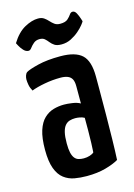

<svg xmlns="http://www.w3.org/2000/svg" viewBox="-109 -747 567 814"><g transform="rotate(-15 174.5 -339.5)"><path d="M169 10Q141 10 115.5 5.5Q90 1 69.5 -14.5Q49 -30 37.5 -61Q26 -92 26 -143Q26 -195 36.5 -227.5Q47 -260 65.5 -277.5Q84 -295 106.5 -301.5Q129 -308 153 -308Q168 -308 189 -305Q210 -302 224 -294Q224 -294 224 -307Q224 -320 224 -338Q224 -356 224 -370Q224 -390 218 -401Q212 -412 199.5 -417Q187 -422 168 -422Q133 -422 98 -415.5Q63 -409 40 -400Q32 -414 29.5 -428Q27 -442 27 -452Q27 -460 30 -469Q33 -478 39 -482Q52 -490 92.5 -500Q133 -510 191 -510Q257 -510 286 -483Q315 -456 315 -388V-337Q315 -280 314.5 -221.5Q314 -163 313 -112Q312 -61 310 -23Q288 -10 252 0Q216 10 169 10ZM176 -66Q190 -66 202.5 -70Q215 -74 221 -80Q222 -95 223 -121Q224 -147 224 -176.5Q224 -206 224 -231Q215 -236 204 -238Q193 -240 184 -240Q171 -240 159.5 -236.5Q148 -233 139.5 -223Q131 -213 126.5 -194.5Q122 -176 122 -146Q122 -121 125.5 -105.5Q129 -90 136 -81Q143 -72 153.5 -69Q164 -66 176 -66ZM210 -557Q190 -557 179.5 -564Q169 -571 162 -580Q155 -589 147 -596Q139 -603 125 -603Q109 -603 98.5 -594Q88 -585 81.5 -576Q75 -567 68 -567Q56 -567 46 -578Q36 -589 30 -600.5Q24 -612 24 -612Q50 -654 82 -671.5Q114 -689 141 -689Q157 -689 167 -682Q177 -675 185 -666Q193 -657 202.5 -650Q212 -643 227 -643Q250 -643 260.5 -652.5Q271 -662 276.5 -670.5Q282 -679 290 -679Q300 -679 306.5 -666.5Q313 -654 317 -641.5Q321 -629 321 -629Q320 -626 311 -614.5Q302 -603 287 -590Q272 -577 252.5 -567Q233 -557 210 -557Z"/></g></svg>

Font: Yanone Kaffeesatz Medium
Style: Regular
Weight: 500
Designer: Yanone (Cyrillic: Daniel Pouzeot, Huerta Tipografica, and Cyreal)
Foundry: Yanone
Version: Version 2.003